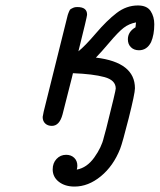

<svg xmlns="http://www.w3.org/2000/svg" viewBox="-20 -456 585 703"><path d="M136.2 -27.8Q136.2 -27.8 140.1 -47.9L228 -400.9Q230 -406.7 230.5 -408Q231 -409.2 233.4 -415Q235.8 -420.9 239 -422.9Q242.2 -424.8 248 -427.5Q253.9 -430.2 262.2 -430.2H263.2Q299.3 -430.2 298.8 -401.9Q298.8 -395 267.1 -268.1Q291 -287.1 331.1 -334Q371.1 -380.9 407 -408.4Q442.9 -436 484.9 -436Q518.1 -436 531.5 -415.5Q544.9 -395 544.9 -367.2Q544.9 -329.1 533.2 -301.8Q518.1 -272 488.8 -272Q470.7 -272 459.5 -283Q448.2 -293.9 448.2 -312Q448.2 -339.8 476.1 -356L478 -374Q452.1 -369.1 432.6 -354Q413.1 -338.9 381.1 -301Q349.1 -263.2 331.1 -245.1Q474.1 -228 474.1 -132.8Q474.1 -113.8 451.2 -22.9Q428.2 67.9 419.9 88.9Q395 151.9 349.1 189.5Q303.2 227.1 252.9 227.1Q217.8 227.1 195.3 209.5Q172.9 191.9 172.9 164.1Q172.9 141.1 187 126Q201.2 110.8 222.2 110.8Q240.2 110.8 251.7 121.8Q263.2 132.8 263.2 150.9Q263.2 156.7 261.2 165Q298.3 158.2 325.2 120.6Q352.1 83 359.9 47.9L369.1 14.2Q404.3 -126 403.8 -131.8Q403.8 -162.6 362.3 -173.8Q320.8 -185.1 247.1 -188Q246.1 -182.1 243.2 -171.6Q240.2 -161.1 231.2 -124.5Q222.2 -87.9 209 -37.1Q197.8 4.9 169.9 4.9Q154.8 4.9 145.5 -3.9Q136.2 -12.7 136.2 -27.8Z"/></svg>

Font: CMU Typewriter Text
Style: Italic
Weight: 500
Italic angle: -14.04°
Version: Version 0.7.0